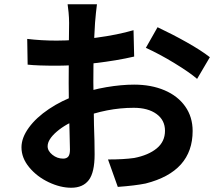

<svg xmlns="http://www.w3.org/2000/svg" viewBox="-20 -832 1040 903"><path d="M427 -725Q419 -600 419 -445Q419 -430 422 -244Q425 -166 425 -106Q425 -21 397.5 15Q370 51 315 51Q264 51 209 25Q154 -1 117.5 -45Q81 -89 81 -139Q81 -184 115.5 -231.5Q150 -279 210.5 -319.5Q271 -360 345 -386Q409 -410 480 -422Q551 -434 611 -434Q691 -434 753.5 -407.5Q816 -381 851 -331.5Q886 -282 886 -216Q886 -25 665 31Q616 41 534 47L488 -82Q562 -82 611 -89Q678 -102 717 -134Q756 -166 756 -217Q756 -267 716 -296Q676 -325 609 -325Q483 -325 358 -276Q290 -250 247 -213Q204 -176 204 -144Q204 -122 226.5 -104Q249 -86 277 -86Q293 -86 301 -95.5Q309 -105 309 -128Q309 -144 307 -216Q303 -330 303 -441L304 -636Q305 -672 305 -724Q305 -748 302.5 -774Q300 -800 298 -812H436Q431 -774 427 -725ZM967 -563 907 -461Q871 -492 800.5 -535Q730 -578 666 -607L721 -704Q791 -671 858.5 -633Q926 -595 967 -563ZM246 -641Q330 -641 431.5 -654.5Q533 -668 608 -690L611 -566Q530 -547 426.5 -535Q323 -523 250 -523Q154 -523 110 -528L108 -649Q175 -641 246 -641Z"/></svg>

Font: Merged Yaku Han JP
Style: Bold
Weight: 700
Designer: Ryoko NISHIZUKA 西塚涼子 (kana, bopomofo & ideographs); Paul D. Hunt (Latin, Greek & Cyrillic); Sandoll Communications 산돌커뮤니
Foundry: Adobe
Version: Version 2.004